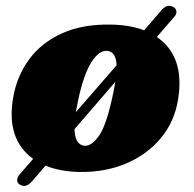

<svg xmlns="http://www.w3.org/2000/svg" viewBox="-20 -569 660 652"><path d="M48.5 58.5Q39 54 38.2 44Q37.5 34 46.5 23.5L92.5 -29.5Q0.5 -96 24.5 -236.5Q37 -310.5 79 -367.5Q121 -424.5 191 -456Q261 -487.5 357 -485.5Q421 -484.5 469.5 -466L528.5 -534.5Q547 -556.5 568 -545.5Q577.5 -540.5 579 -531.2Q580.5 -522 572 -512L512.5 -443.5Q608 -378 585 -233Q573 -156 526 -99.8Q479 -43.5 407.5 -13.5Q336 16.5 249 15Q183.5 13.5 134.5 -6.5L88.5 47Q68.5 70 48.5 58.5ZM245 -227Q240.5 -206 237.5 -188L376 -347.5Q374 -391.5 346.5 -396Q318 -400.5 291 -358.8Q264 -317 245 -227ZM264 -74.5Q288.5 -70 314.5 -105.5Q340.5 -141 361.5 -239Q368 -268 371.5 -291L233 -130.5Q234.5 -79.5 264 -74.5Z"/></svg>

Font: Fraunces 9pt S050 Black
Style: Italic
Weight: 900
Italic angle: -16°
Version: Version 1.000; ttfautohint (v1.8.3)